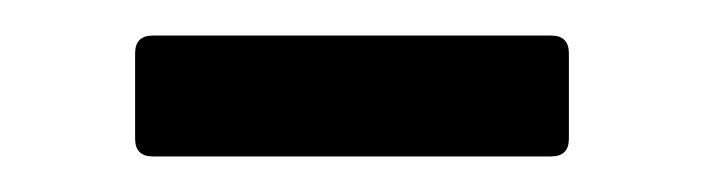

<svg xmlns="http://www.w3.org/2000/svg" viewBox="-20 -677 397 108"><path d="M66 -657H290Q300 -657 300 -647V-599Q300 -589 290 -589H66Q56 -589 56 -599V-647Q56 -657 66 -657Z"/></svg>

Font: Barlow Semi Condensed Medium
Style: Regular
Weight: 500
Width: 4
Designer: Jeremy Tribby
Foundry: Tribby Type
Version: Version 1.422; ttfautohint (v1.8)